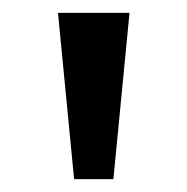

<svg xmlns="http://www.w3.org/2000/svg" viewBox="-20 -820 290 298"><path d="M95 -542 70 -800H181L156 -542Z"/></svg>

Font: malayalam115
Style: Regular
Weight: 400
Designer: Jelle Bosma - Monotype Design Team
Foundry: Monotype Imaging Inc.
Version: Version 2.103